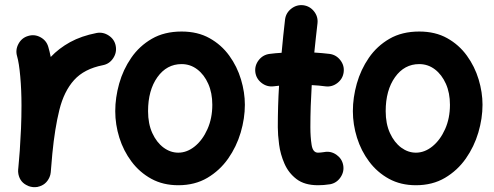

<svg xmlns="http://www.w3.org/2000/svg" viewBox="-20 -679 1963 763"><path d="M110.4 64.5Q101.6 63.5 93.3 60.5Q93.3 60.5 92.8 60.1Q92.3 60.1 91.8 59.6Q60.1 46.9 53.2 13.2Q51.3 3.4 52.2 -6.3Q52.2 -8.3 52.7 -10.3Q54.2 -27.8 55.7 -45.4Q57.1 -63 58.6 -80.6Q61.5 -122.1 63.5 -168.2Q65.4 -214.4 65.4 -259.8Q65.4 -321.3 60.5 -375.2Q55.7 -429.2 47.9 -455.6Q40.5 -481 53.5 -504.9Q66.4 -528.8 91.8 -536.1Q117.2 -543.9 140.9 -531Q164.6 -518.1 171.9 -492.7Q177.2 -474.6 181.6 -452.6Q213.9 -486.8 258.5 -511.5Q303.2 -536.1 363.8 -547.9Q389.6 -552.7 412.4 -537.6Q435.1 -522.5 439.9 -496.6Q444.8 -470.2 429.7 -447.5Q414.6 -424.8 388.7 -419.9Q314.5 -405.3 274.4 -360.8Q234.4 -316.4 216.1 -242.9Q197.8 -169.4 188 -68.4Q185.1 -28.8 181.6 6.3Q180.7 16.1 176.8 24.9Q163.1 56.6 129.9 63.5Q128.9 63.5 128.4 64Q128.4 64 127.9 64Q119.1 65.4 110.4 64.5Z M701.7 -553.7Q765.6 -553.7 812.7 -527.3Q859.9 -501 891.1 -457.8Q922.4 -414.6 937.7 -363.3Q953.1 -312 953.1 -262.7Q953.1 -208.5 936.5 -152.3Q919.9 -96.2 886.7 -48.8Q853.5 -1.5 804 27.8Q754.4 57.1 688.5 57.1Q627.9 57.1 581.3 31.5Q534.7 5.9 502.7 -36.9Q470.7 -79.6 454.3 -131.8Q438 -184.1 438 -237.3Q438 -291 453.6 -346.7Q469.2 -402.3 501.5 -449.2Q533.7 -496.1 583.5 -524.9Q633.3 -553.7 701.7 -553.7ZM701.7 -424.3Q642.6 -424.3 605.5 -372.3Q568.4 -320.3 568.4 -237.3Q568.4 -187 585.4 -149.9Q602.5 -112.8 629.9 -92.5Q657.2 -72.3 688.5 -72.3Q723.1 -72.3 754.2 -97.4Q785.2 -122.6 804.4 -165.8Q823.7 -209 823.7 -262.7Q823.7 -309.6 807.6 -345.9Q791.5 -382.3 763.9 -403.3Q736.3 -424.3 701.7 -424.3Z M1345.7 -392.1Q1342.3 -365.7 1320.8 -349.1Q1299.3 -332.5 1272.9 -335.9Q1247.6 -339.4 1218.8 -340.8Q1216.3 -299.3 1214.8 -257.3Q1213.4 -215.3 1213.4 -173.3Q1213.4 -134.8 1218.3 -103.5Q1223.1 -72.3 1243.7 -72.3Q1252.9 -72.3 1268.6 -74.7Q1294.4 -79.6 1316.7 -64.2Q1338.9 -48.8 1343.8 -22.9Q1348.6 2.9 1333.3 25.6Q1317.9 48.3 1292 53.2Q1278.8 55.2 1266.8 56.2Q1254.9 57.1 1243.7 57.1Q1190.4 57.1 1158.4 32.7Q1126.5 8.3 1110.4 -28.8Q1094.2 -65.9 1089.1 -105Q1084 -144 1084 -173.3Q1084 -215.3 1085.2 -256.6Q1086.4 -297.9 1088.9 -338.4Q1077.6 -337.4 1066.9 -335.9Q1040.5 -333 1019.3 -349.6Q998 -366.2 994.6 -392.6Q991.7 -418.9 1008.3 -440.2Q1024.9 -461.4 1051.3 -464.8Q1074.2 -467.8 1099.1 -469.2Q1102.1 -502.4 1105.5 -535.6Q1108.9 -568.8 1112.8 -601.6Q1116.2 -627.9 1137.5 -644.5Q1158.7 -661.1 1185.1 -658.2Q1211.4 -654.8 1228 -633.8Q1244.6 -612.8 1241.7 -586.4Q1238.3 -557.1 1235.1 -528.1Q1231.9 -499 1229 -470.2Q1260.7 -468.3 1289.6 -464.8Q1315.9 -461.4 1332.5 -439.9Q1349.1 -418.5 1345.7 -392.1Z M1646 -553.7Q1710 -553.7 1757.1 -527.3Q1804.2 -501 1835.4 -457.8Q1866.7 -414.6 1882.1 -363.3Q1897.5 -312 1897.5 -262.7Q1897.5 -208.5 1880.9 -152.3Q1864.3 -96.2 1831.1 -48.8Q1797.9 -1.5 1748.3 27.8Q1698.7 57.1 1632.8 57.1Q1572.3 57.1 1525.6 31.5Q1479 5.9 1447 -36.9Q1415 -79.6 1398.7 -131.8Q1382.3 -184.1 1382.3 -237.3Q1382.3 -291 1397.9 -346.7Q1413.6 -402.3 1445.8 -449.2Q1478 -496.1 1527.8 -524.9Q1577.6 -553.7 1646 -553.7ZM1646 -424.3Q1586.9 -424.3 1549.8 -372.3Q1512.7 -320.3 1512.7 -237.3Q1512.7 -187 1529.8 -149.9Q1546.9 -112.8 1574.2 -92.5Q1601.6 -72.3 1632.8 -72.3Q1667.5 -72.3 1698.5 -97.4Q1729.5 -122.6 1748.8 -165.8Q1768.1 -209 1768.1 -262.7Q1768.1 -309.6 1752 -345.9Q1735.8 -382.3 1708.3 -403.3Q1680.7 -424.3 1646 -424.3Z"/></svg>

Font: Mikhak Bold
Style: Regular
Weight: 700
Designer: Amin Abedi
Version: Version 3.3